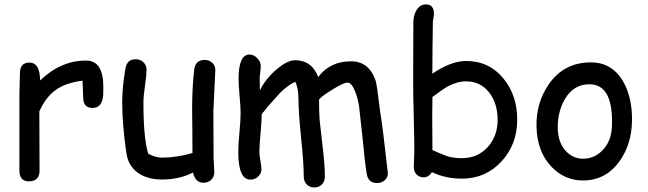

<svg xmlns="http://www.w3.org/2000/svg" viewBox="-20 -789 2936 870"><path d="M447.8 -360.8Q444.3 -299.8 398.9 -299.8Q356.9 -299.8 356.9 -348.1Q356.9 -357.4 355.5 -382.3L354 -423.3Q276.9 -414.1 230.5 -379.9Q187 -348.1 158.2 -284.2L159.2 -16.6Q159.2 32.7 110.8 32.7Q67.9 32.7 67.9 -16.6V-359.4Q67.9 -375.5 69.1 -407.7Q70.3 -439.9 70.3 -456.1Q70.3 -505.4 113.3 -505.4Q161.1 -505.4 161.6 -424.3Q255.4 -514.6 369.6 -514.6Q409.2 -514.6 428.7 -484.9Q448.2 -455.1 448.2 -395Q448.2 -369.6 447.8 -360.8Z M946.8 -285.2Q946.8 -250 947.3 -179.7Q947.8 -109.4 947.8 -74.2Q947.8 -63.5 949.5 -41.5Q951.2 -19.5 951.2 -8.8Q951.2 12.2 937 25.6Q922.9 39.1 902.3 39.1Q864.7 39.1 854.5 -7.3Q793.5 24.4 713.9 24.4Q649.9 24.4 607.9 -3.9Q561.5 -35.2 552.7 -95.2Q533.7 -224.6 533.7 -325.7Q533.7 -392.6 548.3 -478Q555.2 -520.5 594.7 -520.5Q615.7 -520.5 629.9 -507.1Q644 -493.7 644 -472.7Q644 -450.2 637 -400.9Q629.9 -351.6 629.9 -325.7Q629.9 -244.1 635.3 -186Q640.6 -127.9 651.4 -92.8Q667.5 -84 683.1 -79.3Q698.7 -74.7 713.9 -74.7Q779.3 -74.7 852.1 -95.7L851.6 -194.8L850.6 -289.6Q850.6 -395 859.9 -472.7Q865.2 -517.6 907.2 -517.6Q928.2 -517.6 942.4 -503.9Q956.5 -490.2 955.6 -469.7Z M1688.5 40.5Q1648.4 40.5 1641.6 -2Q1632.8 -55.7 1624 -153.3L1607.4 -304.7Q1602.5 -338.4 1590.8 -370.6Q1574.2 -414.6 1554.7 -414.6Q1536.6 -414.6 1487.3 -383.8Q1440.4 -355.5 1425.8 -338.4Q1425.3 -292.5 1428.2 -246.6L1442.9 -116.2Q1452.1 -39.1 1452.1 11.2Q1452.1 32.7 1438.7 46.6Q1425.3 60.5 1404.3 60.5Q1383.3 60.5 1369.9 46.6Q1356.4 32.7 1356.4 11.2Q1356.4 -47.9 1344.5 -163.3Q1332.5 -278.8 1332.5 -337.9Q1332.5 -389.6 1317.9 -418.5Q1283.7 -402.8 1248.5 -367.7L1190.9 -303.2Q1183.1 -291.5 1166 -272.5Q1166 -243.2 1160.6 -186Q1155.3 -128.9 1155.3 -101.6Q1155.3 -86.9 1159.9 -60.5Q1164.6 -34.2 1164.6 -22.5Q1164.6 -2.4 1149.7 11.2Q1134.8 24.9 1114.7 24.9Q1059.6 24.9 1059.6 -100.6Q1059.6 -129.9 1064.9 -188Q1070.3 -246.1 1070.3 -275.4Q1070.3 -301.3 1065.7 -353Q1061 -404.8 1061 -431.2Q1061 -542 1110.8 -542Q1129.9 -542 1145.8 -525.4Q1161.6 -508.8 1161.6 -489.3Q1161.6 -480 1159.2 -460.4Q1156.7 -440.9 1156.7 -430.7L1157.7 -379.4Q1183.1 -431.6 1232.4 -473.9Q1281.7 -516.1 1316.4 -516.1Q1393.1 -516.1 1421.9 -439.9Q1448.7 -475.6 1485.8 -493.4Q1522.9 -511.2 1570.8 -511.2Q1652.3 -511.2 1682.1 -423.3Q1688 -405.8 1702.1 -286.1Q1715.8 -202.1 1737.3 -6.3Q1738.8 13.2 1724.1 26.9Q1709.5 40.5 1688.5 40.5Z M2073.2 20.5Q1998.5 20.5 1937.5 -8.8Q1921.9 14.6 1899.4 14.6Q1880.9 14.6 1867.9 1.7Q1855 -11.2 1855 -30.8Q1855 -43.5 1856.2 -68.4Q1857.4 -93.3 1857.4 -106Q1857.4 -157.7 1854.7 -261Q1852.1 -364.3 1852.1 -416Q1852.1 -451.7 1852.5 -551Q1853 -650.4 1853 -686.5Q1853 -715.8 1865.2 -739.3Q1881.3 -769 1909.7 -769Q1946.3 -769 1946.3 -726.6Q1946.3 -719.7 1943.8 -706.5Q1941.4 -693.4 1941.4 -686.5L1939.9 -579.6L1939 -455.1Q1981.4 -483.9 2019.8 -498.3Q2058.1 -512.7 2091.8 -512.7Q2196.8 -512.7 2262.2 -432.1Q2323.7 -356.4 2323.7 -246.1Q2323.7 -134.8 2252 -57.1Q2180.2 20.5 2073.2 20.5ZM2091.8 -420.4Q2051.8 -420.4 2009.8 -397.9Q1989.3 -386.7 1939.5 -349.6L1938.5 -265.1L1939 -189L1939.5 -108.9Q1962.9 -98.1 2005.4 -81.5Q2035.6 -72.3 2073.2 -72.3Q2144 -72.3 2189.5 -122.1Q2234.9 -171.9 2234.9 -246.1Q2234.9 -318.8 2198.2 -367.7Q2158.7 -420.4 2091.8 -420.4Z M2621.6 28.8Q2539.6 28.8 2480.5 -31.7Q2414.6 -99.1 2411.1 -212.9Q2408.2 -323.2 2466.8 -407.2Q2535.2 -506.3 2657.2 -506.3Q2754.9 -506.3 2805.2 -417Q2845.2 -344.7 2843.8 -243.2Q2842.3 -134.8 2787.1 -58.1Q2724.6 28.8 2621.6 28.8ZM2650.9 -407.2Q2579.1 -407.7 2539.1 -338.9Q2507.3 -283.7 2507.3 -212.9Q2507.3 -142.1 2545.9 -102.5Q2578.1 -69.8 2621.6 -69.8Q2672.4 -69.8 2709 -106.9Q2750.5 -147.9 2752.9 -217.8Q2759.8 -406.7 2650.9 -407.2Z"/></svg>

Font: YBG Kramawirya
Style: Regular
Weight: 400
Designer: R.S. Wihananto
Foundry: R.S. Wihananto
Version: Version 2.0.1